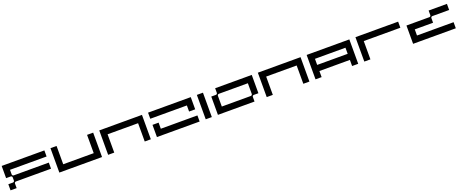

<svg xmlns="http://www.w3.org/2000/svg" viewBox="129 -1679 7142 2958"><g transform="rotate(-20 3700.0 -200.0)"><path d="M700 -300V-400H0V-200H75C89 -200 100 -189 100 -175V-125C100 -111 89 -100 75 -100H0V0H100V-75C100 -89 111 -100 125 -100H700V-200H125C111 -200 100 -211 100 -225V-300Z M1400 -400V-100H900V-400H800V0H1500V-400Z M2300 -400H1600V0H1700V-300H2200V0H2300Z M3100 -400H2400V-300H3000V-200H3100ZM2500 -200H2400V0H3100V-100H2500Z M3200 -400V0H3300V-400Z M4100 -400H3500V-325C3500 -311 3489 -300 3475 -300H3400V0H4000V-75C4000 -89 4011 -100 4025 -100H4100ZM4000 -125C4000 -111 3989 -100 3975 -100H3500V-275C3500 -289 3511 -300 3525 -300H4000Z M4900 -400H4200V0H4300V-300H4800V0H4900Z M5700 -400H5000V0H5100V-100H5600V0H5700ZM5600 -200H5100V-300H5600Z M6500 -400H5800V0H5900V-300H6500Z M7000 -200V-275C7000 -289 7011 -300 7025 -300H7300V-400H7000V-325C7000 -311 6989 -300 6975 -300H6600V0H7300V-100H6700V-200Z"/></g></svg>

Font: Broadcast
Style: Regular
Weight: 400
Designer: Mıchael Chrıstophersson
Foundry: Aeriform
Version: Version 1.000;PS 001.000;hotconv 1.0.88;makeotf.lib2.5.64775